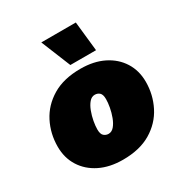

<svg xmlns="http://www.w3.org/2000/svg" viewBox="-172 -858 947 997"><g transform="rotate(-30 301.5 -360.0)"><path d="M280 10Q201 10 142.5 -19Q84 -48 51.5 -99.5Q19 -151 19 -218Q19 -296 53 -362.5Q87 -429 154.5 -469.5Q222 -510 323 -510Q402 -510 460.5 -481Q519 -452 551.5 -400.5Q584 -349 584 -282Q584 -205 550 -138Q516 -71 448.5 -30.5Q381 10 280 10ZM282 -144Q301 -144 315.5 -161Q330 -178 340 -204.5Q350 -231 355 -258.5Q360 -286 360 -307Q360 -335 348.5 -345.5Q337 -356 320 -356Q301 -356 286.5 -339Q272 -322 262 -295.5Q252 -269 247 -241.5Q242 -214 242 -193Q242 -165 254 -154.5Q266 -144 282 -144ZM423 -730 442 -553H288L216 -730Z"/></g></svg>

Font: Work Sans Black
Style: Italic
Weight: 900
Italic angle: -13°
Designer: Wei Huang
Foundry: Wei Huang
Version: Version 2.009; ttfautohint (v1.8.3)